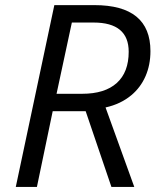

<svg xmlns="http://www.w3.org/2000/svg" viewBox="-20 -734 620 754"><path d="M193.4 -713.9H350.6Q570.8 -713.9 570.8 -533.2Q570.8 -479 551.5 -434.8Q532.2 -390.6 496.1 -360.4Q454.1 -325.2 394.5 -312L507.3 0H417.5L316.4 -297.4H187L125 0H42ZM485.4 -530.8Q485.4 -645.5 347.2 -645.5H262.2L202.1 -365.7H302.7Q391.6 -365.7 438.5 -408Q485.4 -450.2 485.4 -530.8Z"/></svg>

Font: Viking Open Sans
Style: Italic
Weight: 400
Italic angle: -12°
Foundry: Ascender Corporation
Version: Version 2.000